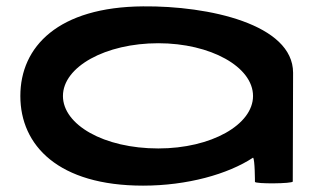

<svg xmlns="http://www.w3.org/2000/svg" viewBox="-20 -576 971 604"><path d="M44 -274C44 -118 164 8 430 8C569 8 697 -28 776 -80C782 -76 782 -4 782 -4C782 3 901 2 901 -5L902 -347C902 -500 636 -558 430 -556C164 -554 44 -430 44 -274ZM178 -274C178 -366 312 -440 478 -440C642 -440 776 -366 776 -274C776 -184 645 -109 478 -109C306 -109 178 -184 178 -274Z"/></svg>

Font: Ampere
Style: SCUltExt
Weight: 400
Version: Version 1